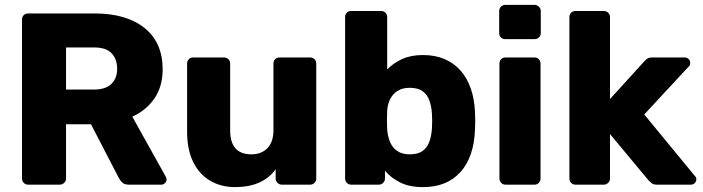

<svg xmlns="http://www.w3.org/2000/svg" viewBox="-20 -755 2874 785"><path d="M95 0Q84 0 77 -7.5Q70 -15 70 -25V-675Q70 -686 77 -693Q84 -700 95 -700H367Q497 -700 571 -640.5Q645 -581 645 -472Q645 -401 611 -352Q577 -303 521 -278L658 -32Q661 -26 661 -21Q661 -13 654.5 -6.5Q648 0 640 0H507Q488 0 479 -9.5Q470 -19 466 -27L352 -247H250V-25Q250 -15 242.5 -7.5Q235 0 224 0ZM250 -389H365Q412 -389 435.5 -412Q459 -435 459 -474Q459 -513 436.5 -537Q414 -561 365 -561H250Z M941 10Q884 10 839.5 -16Q795 -42 770 -92.5Q745 -143 745 -216V-495Q745 -506 752 -513Q759 -520 770 -520H895Q906 -520 913.5 -513Q921 -506 921 -495V-222Q921 -124 1008 -124Q1049 -124 1073.5 -149.5Q1098 -175 1098 -222V-495Q1098 -506 1105 -513Q1112 -520 1123 -520H1248Q1259 -520 1266 -513Q1273 -506 1273 -495V-25Q1273 -15 1266 -7.5Q1259 0 1248 0H1132Q1122 0 1114.5 -7.5Q1107 -15 1107 -25V-63Q1081 -27 1039.5 -8.5Q998 10 941 10Z M1709 10Q1654 10 1616 -9Q1578 -28 1554 -57V-25Q1554 -15 1546.5 -7.5Q1539 0 1529 0H1416Q1405 0 1398 -7.5Q1391 -15 1391 -25V-685Q1391 -696 1398 -703Q1405 -710 1416 -710H1538Q1549 -710 1556 -703Q1563 -696 1563 -685V-471Q1588 -497 1624 -513.5Q1660 -530 1709 -530Q1759 -530 1797.5 -513.5Q1836 -497 1863 -466.5Q1890 -436 1905 -392.5Q1920 -349 1922 -296Q1923 -276 1923 -260.5Q1923 -245 1922 -225Q1920 -169 1905 -125.5Q1890 -82 1862.5 -51.5Q1835 -21 1797 -5.5Q1759 10 1709 10ZM1655 -124Q1689 -124 1708 -138Q1727 -152 1735.5 -176Q1744 -200 1746 -229Q1748 -260 1746 -291Q1744 -320 1735.5 -344Q1727 -368 1708 -382Q1689 -396 1655 -396Q1624 -396 1604 -382.5Q1584 -369 1574 -347.5Q1564 -326 1563 -301Q1562 -282 1562 -264Q1562 -246 1563 -226Q1565 -199 1574 -176Q1583 -153 1603 -138.5Q1623 -124 1655 -124Z M2047 0Q2036 0 2029 -7.5Q2022 -15 2022 -25V-495Q2022 -506 2029 -513Q2036 -520 2047 -520H2165Q2176 -520 2183 -513Q2190 -506 2190 -495V-25Q2190 -15 2183 -7.5Q2176 0 2165 0ZM2046 -595Q2035 -595 2028 -602Q2021 -609 2021 -620V-710Q2021 -720 2028 -727.5Q2035 -735 2046 -735H2166Q2176 -735 2183.5 -727.5Q2191 -720 2191 -710V-620Q2191 -609 2183.5 -602Q2176 -595 2166 -595Z M2333 0Q2322 0 2315 -7.5Q2308 -15 2308 -25V-685Q2308 -696 2315 -703Q2322 -710 2333 -710H2449Q2459 -710 2466.5 -703Q2474 -696 2474 -685V-350L2613 -503Q2619 -510 2626 -515Q2633 -520 2646 -520H2780Q2789 -520 2795.5 -513.5Q2802 -507 2802 -498Q2802 -494 2800.5 -489Q2799 -484 2794 -481L2614 -287L2819 -38Q2827 -30 2827 -23Q2827 -13 2820.5 -6.5Q2814 0 2804 0H2667Q2652 0 2645 -5.5Q2638 -11 2632 -17L2474 -207V-25Q2474 -15 2466.5 -7.5Q2459 0 2449 0Z"/></svg>

Font: Rubik
Style: Bold
Weight: 700
Designer: Hubert and Fischer
Foundry: Hubert and Fischer
Version: Version 2.300;gftools[0.9.30]